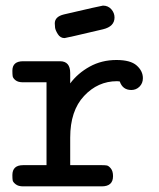

<svg xmlns="http://www.w3.org/2000/svg" viewBox="-20 -661 565 681"><path d="M23.9 -40Q23.9 -75.2 62 -75.2H145V-369.1H62Q43.9 -369.1 34.9 -376.5Q25.9 -383.8 24.9 -390.9Q23.9 -397.9 23.9 -410.2Q23.9 -444.3 63 -443.8H192.9Q229 -443.8 229 -401.9V-365.2Q255.9 -401.4 298.3 -424.8Q340.8 -448.2 393.1 -448.2Q442.9 -448.2 464.8 -428.7Q486.8 -409.2 486.8 -383.8Q486.8 -365.7 474.9 -353.8Q462.9 -341.8 445.8 -341.8Q415 -341.8 404.8 -372.1Q403.8 -372.1 399.9 -372.6Q396 -373 395 -373Q327.1 -373 278.1 -320.6Q229 -268.1 229 -172.9V-75.2H341.8Q351.6 -75.2 358.4 -74.2Q365.2 -73.2 373 -63.7Q380.9 -54.2 380.9 -36.1Q380.9 0 340.8 0H62Q44.9 0 35.4 -7.6Q25.9 -15.1 24.9 -21.5Q23.9 -27.8 23.9 -40ZM174.3 -578.1Q174.3 -602.1 207 -609.9Q338.9 -640.6 345.2 -641.1Q363.3 -641.1 374.8 -628.2Q386.2 -615.2 386.2 -599.1Q386.2 -566.9 345.2 -557.1Q215.3 -526.4 209 -525.9Q193.8 -525.9 185.1 -540Q176.3 -554.2 175.3 -563.2Q174.3 -572.3 174.3 -578.1Z"/></svg>

Font: CMU Typewriter Text
Style: Bold
Weight: 700
Version: Version 0.7.0